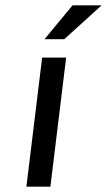

<svg xmlns="http://www.w3.org/2000/svg" viewBox="-20 -700 401 720"><path d="M169 0 228 -484H138L79 0ZM361 -680H252L147 -553H221Z"/></svg>

Font: Gamestation Text
Style: Italic
Weight: 400
Designer: Jonas Hecksher
Foundry: Jonas Hecksher, Playtypeª, e-types AS
Version: Version 1.003